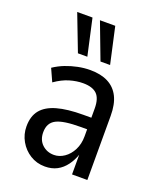

<svg xmlns="http://www.w3.org/2000/svg" viewBox="-139 -825 760 920"><g transform="rotate(20 241.0 -365.5)"><path d="M201 9Q159 9 125.5 -12Q92 -33 72.5 -67.5Q53 -102 53 -142Q53 -194 78.5 -225.5Q104 -257 156.5 -272Q209 -287 290 -287H343V-228H300Q255 -228 224 -223.5Q193 -219 174.5 -209.5Q156 -200 147 -183.5Q138 -167 138 -143Q138 -104 162.5 -81Q187 -58 223 -58Q250 -58 275 -75Q300 -92 315.5 -122.5Q331 -153 331 -192V-334Q331 -385 308.5 -407Q286 -429 238 -429Q205 -429 169.5 -418.5Q134 -408 97 -382L68 -446Q95 -464 124.5 -475.5Q154 -487 186 -493.5Q218 -500 249 -500Q303 -500 340 -481Q377 -462 396 -424Q415 -386 415 -327V0H337V-106H339Q328 -72 308.5 -45.5Q289 -19 262.5 -5Q236 9 201 9ZM280 -555 210 -740H288L329 -555ZM165 -555 94 -740H172L213 -555Z"/></g></svg>

Font: Nunito Sans 10pt Condensed Medium
Style: Regular
Weight: 500
Width: 3
Designer: Vernon Adams
Foundry: Vernon Adams
Version: Version 3.101;gftools[0.9.27]